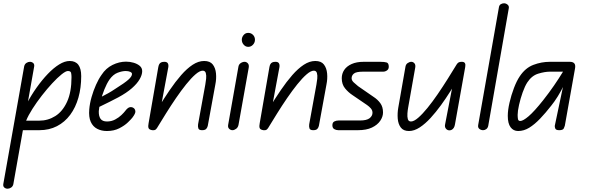

<svg xmlns="http://www.w3.org/2000/svg" viewBox="-95 -792 3590 1168"><path d="M-49 356Q-60 356 -68.5 349Q-77 342 -75 328L52 -388Q55 -402 65.5 -409Q76 -416 87 -416Q98 -416 106.5 -409Q115 -402 113 -388L-14 329Q-17 342 -27.5 349Q-38 356 -49 356ZM399 -329Q399 -258 382 -198Q365 -138 332 -93.5Q299 -49 251.5 -24.5Q204 0 144 0H26L34 -58H144Q197 -58 241.5 -86Q286 -114 313 -173Q340 -232 340 -323Q340 -337 337.5 -348.5Q335 -360 318 -360Q305 -360 279.5 -339.5Q254 -319 222.5 -285Q191 -251 159.5 -210.5Q128 -170 102.5 -130Q77 -90 64 -58H21Q40 -109 67.5 -161Q95 -213 128 -259.5Q161 -306 196 -342.5Q231 -379 265 -400Q299 -421 329 -421Q364 -421 381.5 -398Q399 -375 399 -329Z M555 5Q522 5 496 -8.5Q470 -22 457 -51Q444 -80 448 -127Q451 -163 462 -201.5Q473 -240 489 -276Q505 -312 523 -337Q549 -377 589.5 -397Q630 -417 672 -417Q695 -417 717.5 -410.5Q740 -404 755 -391.5Q770 -379 770 -359Q770 -337 754.5 -310Q739 -283 707 -255Q675 -227 625 -200Q602 -188 571.5 -172.5Q541 -157 515.5 -145Q490 -133 481 -128L493 -188Q506 -195 524 -204Q542 -213 563.5 -225Q585 -237 607 -252Q663 -287 685.5 -307Q708 -327 708 -342Q708 -350 697 -355Q686 -360 670 -360Q648 -360 620.5 -349.5Q593 -339 571 -308Q554 -283 540 -248Q526 -213 517 -178Q508 -143 506 -116Q505 -86 516.5 -69.5Q528 -53 556 -53Q583 -53 605.5 -65Q628 -77 643.5 -92Q659 -107 665 -115Q682 -138 695.5 -140Q709 -142 719 -134Q727 -128 728.5 -115Q730 -102 710 -76Q704 -68 683.5 -48Q663 -28 630.5 -11.5Q598 5 555 5Z M1134 0Q1115 0 1111.5 -11.5Q1108 -23 1110 -36L1154 -278Q1157 -294 1159 -313.5Q1161 -333 1157 -347.5Q1153 -362 1138 -362Q1120 -362 1094 -339.5Q1068 -317 1037.5 -279Q1007 -241 975.5 -195Q944 -149 914.5 -101.5Q885 -54 860 -13L867 -135Q902 -192 937 -243.5Q972 -295 1007 -335Q1042 -375 1077 -398Q1112 -421 1147 -421Q1183 -421 1199.5 -399.5Q1216 -378 1219 -345Q1222 -312 1215 -278L1169 -27Q1167 -17 1160 -8.5Q1153 0 1134 0ZM831 0Q812 -3 808.5 -13.5Q805 -24 809 -43L868 -384Q870 -395 874 -402Q878 -409 885.5 -412.5Q893 -416 905 -416Q920 -416 925.5 -407.5Q931 -399 929 -384L860 -13Q855 -6 850 -2.5Q845 1 831 0Z M1319 0Q1308 0 1299 -8.5Q1290 -17 1293 -33L1355 -384Q1357 -400 1369 -408Q1381 -416 1393 -416Q1404 -416 1412.5 -407Q1421 -398 1418 -380L1356 -33Q1353 -17 1341.5 -8.5Q1330 0 1319 0ZM1415 -507Q1399 -507 1387.5 -520Q1376 -533 1376 -550Q1376 -566 1387 -579Q1398 -592 1415 -592Q1432 -592 1444 -580Q1456 -568 1456 -550Q1456 -533 1444 -520Q1432 -507 1415 -507Z M1810 0Q1791 0 1787.5 -11.5Q1784 -23 1786 -36L1830 -278Q1833 -294 1835 -313.5Q1837 -333 1833 -347.5Q1829 -362 1814 -362Q1796 -362 1770 -339.5Q1744 -317 1713.5 -279Q1683 -241 1651.5 -195Q1620 -149 1590.5 -101.5Q1561 -54 1536 -13L1543 -135Q1578 -192 1613 -243.5Q1648 -295 1683 -335Q1718 -375 1753 -398Q1788 -421 1823 -421Q1859 -421 1875.5 -399.5Q1892 -378 1895 -345Q1898 -312 1891 -278L1845 -27Q1843 -17 1836 -8.5Q1829 0 1810 0ZM1507 0Q1488 -3 1484.5 -13.5Q1481 -24 1485 -43L1544 -384Q1546 -395 1550 -402Q1554 -409 1561.5 -412.5Q1569 -416 1581 -416Q1596 -416 1601.5 -407.5Q1607 -399 1605 -384L1536 -13Q1531 -6 1526 -2.5Q1521 1 1507 0Z M2082 0H1963Q1950 0 1938.5 -6.5Q1927 -13 1927 -30Q1927 -47 1938.5 -53Q1950 -59 1964 -59H2094Q2136 -59 2153.5 -73Q2171 -87 2171 -106Q2171 -121 2161 -132.5Q2151 -144 2138 -153L2050 -213Q2024 -230 2004 -254.5Q1984 -279 1984 -316Q1984 -344 1999 -366.5Q2014 -389 2044 -402.5Q2074 -416 2117 -416H2218Q2244 -416 2257 -412Q2270 -408 2270 -386Q2270 -371 2259 -363.5Q2248 -356 2236 -356H2113Q2072 -356 2058 -344.5Q2044 -333 2044 -316Q2044 -303 2056.5 -291Q2069 -279 2083 -268L2177 -203Q2202 -187 2218.5 -164.5Q2235 -142 2235 -108Q2235 -82 2218 -57Q2201 -32 2167.5 -16Q2134 0 2082 0Z M2393 5Q2359 5 2343 -16.5Q2327 -38 2324.5 -71Q2322 -104 2328 -138L2371 -383Q2373 -400 2384.5 -408Q2396 -416 2407 -416Q2418 -416 2426 -407Q2434 -398 2431 -381L2388 -138Q2385 -122 2383.5 -102Q2382 -82 2386 -67.5Q2390 -53 2405 -53Q2423 -53 2449 -75.5Q2475 -98 2505.5 -135.5Q2536 -173 2567.5 -219Q2599 -265 2628.5 -312Q2658 -359 2683 -400L2689 -309Q2670 -277 2644 -235.5Q2618 -194 2587.5 -152Q2557 -110 2524.5 -74.5Q2492 -39 2458.5 -17Q2425 5 2393 5ZM2639 1Q2626 1 2617.5 -9.5Q2609 -20 2613 -37L2683 -400Q2688 -408 2694.5 -412Q2701 -416 2714 -416Q2729 -416 2733.5 -407.5Q2738 -399 2735 -384L2673 -37Q2671 -23 2665.5 -14.5Q2660 -6 2653 -2.5Q2646 1 2639 1Z M2844 0Q2831 0 2821 -8Q2811 -16 2814 -32L2940 -747Q2942 -761 2951.5 -766.5Q2961 -772 2971 -772Q2983 -772 2993 -763.5Q3003 -755 3000 -741L2875 -26Q2872 -13 2863 -6.5Q2854 0 2844 0Z M3057 5Q3028 5 3011 -18Q2994 -41 2994 -87Q2994 -122 3004.5 -167.5Q3015 -213 3031.5 -256.5Q3048 -300 3067 -328Q3101 -379 3150 -397.5Q3199 -416 3250 -416H3354V-356H3250Q3219 -356 3179.5 -344Q3140 -332 3113 -291Q3098 -268 3084.5 -230Q3071 -192 3062.5 -154Q3054 -116 3054 -93Q3054 -79 3056 -67.5Q3058 -56 3070 -56Q3087 -56 3121 -85Q3155 -114 3209 -182Q3246 -229 3275.5 -272Q3305 -315 3330 -356H3367Q3356 -318 3337.5 -278.5Q3319 -239 3298 -205.5Q3277 -172 3259 -150Q3224 -105 3190.5 -70Q3157 -35 3124.5 -15Q3092 5 3057 5ZM3307 0Q3287 0 3283 -10Q3279 -20 3280 -27L3330 -265V-416H3371Q3391 -416 3399 -406Q3407 -396 3403 -375L3341 -27Q3340 -23 3335 -11.5Q3330 0 3307 0Z"/></svg>

Font: Edu QLD Beginner
Style: Regular
Weight: 400
Designer: Tina and Corey Anderson
Foundry: Google for Education
Version: Version 1.003